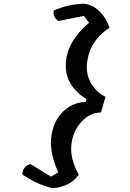

<svg xmlns="http://www.w3.org/2000/svg" viewBox="-20 -903 691 1024"><path d="M443 -548Q442 -495 471 -450.5Q500 -406 543 -387L518 -303Q460 -303 414 -253Q368 -203 360.5 -129.5Q353 -56 400 29Q354 93 261 101Q181 83 99 27Q101 -16 142 -28L252 39L291 16Q231 -112 262 -215Q280 -278 327 -317.5Q374 -357 437 -359L441 -374Q328 -446 331 -557Q332 -677 455 -782L427 -818L291 -791Q260 -813 267 -847Q342 -880 423 -883Q471 -881 509 -844Q547 -807 564 -755Q448 -679 443 -548Z"/></svg>

Font: Tillana Medium
Style: Regular
Weight: 500
Designer: Lipi Raval (Devanagari, Latin), Jonny Pinhorn (Latin)
Foundry: Indian Type Foundry
Version: Version 2.003;PS 1.0;hotconv 1.0.79;makeotf.lib2.5.61930; tt